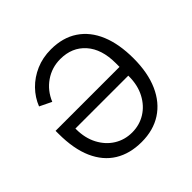

<svg xmlns="http://www.w3.org/2000/svg" viewBox="-180 -883 1068 1068"><g transform="rotate(-45 354.0 -349.0)"><path d="M58 -371H561V-401Q561 -511 506 -573Q451 -635 359 -635Q292 -635 238.5 -598Q185 -561 159 -498L89 -532Q109 -583 148 -623Q187 -663 241 -686.5Q295 -710 360 -710Q453 -710 518 -666.5Q583 -623 616.5 -542.5Q650 -462 650 -349Q650 -236 614 -155Q578 -74 511.5 -31Q445 12 353 12Q261 12 195 -28.5Q129 -69 93.5 -149Q58 -229 58 -349ZM145 -302V-297Q145 -227 173 -174Q201 -121 248 -92Q295 -63 353 -63Q411 -63 458 -92Q505 -121 533 -174Q561 -227 561 -297V-302Z"/></g></svg>

Font: IBM Plex Sans
Style: Regular
Weight: 400
Designer: Mike Abbink, Paul van der Laan, Pieter van Rosmalen
Foundry: Bold Monday
Version: Version 3.201